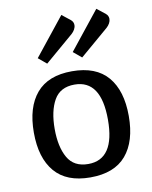

<svg xmlns="http://www.w3.org/2000/svg" viewBox="-91 -883 764 962"><g transform="rotate(-10 291.5 -401.5)"><path d="M344 -754Q344 -743 338 -732Q332 -721 322 -712L176 -587L134 -622L288 -815L331 -781Q344 -770 344 -754ZM522 -754Q522 -743 516 -732Q510 -721 500 -712L354 -587L312 -622L466 -815L509 -781Q522 -770 522 -754ZM291 12Q170 12 110 -58.5Q50 -129 50 -258Q50 -387 110 -457.5Q170 -528 291 -528Q413 -528 473 -457.5Q533 -387 533 -258Q533 -129 473 -58.5Q413 12 291 12ZM427 -258Q427 -460 292 -460Q219 -460 187.5 -404.5Q156 -349 156 -258Q156 -167 187.5 -111.5Q219 -56 292 -56Q427 -56 427 -258Z"/></g></svg>

Font: Voces
Style: Regular
Weight: 400
Designer: Ana Paula Megda, Pablo Ugerman
Foundry: Ana Paula Megda, Pablo Ugerman
Version: Version 1.100